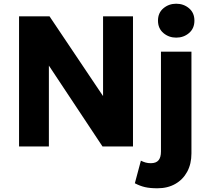

<svg xmlns="http://www.w3.org/2000/svg" viewBox="-20 -788 1118 1033"><path d="M82.5 0V-700H246.5L534.5 -271V-700H695.5V0H531.5L243 -435V0ZM827 225Q787.5 225 760.2 218.8Q733 212.5 705.5 198L738 76.5Q751 83 763.5 86.5Q776 90 791.5 90Q820 90 833 74.2Q846 58.5 846 27V-510H1010V37.5Q1010 93.5 987.2 135.8Q964.5 178 923.2 201.5Q882 225 827 225ZM928 -585.5Q888.5 -585.5 859.2 -610.2Q830 -635 830 -677Q830 -719 859.2 -743.5Q888.5 -768 928 -768Q968 -768 997 -743.5Q1026 -719 1026 -677Q1026 -635 997 -610.2Q968 -585.5 928 -585.5Z"/></svg>

Font: Geologica Cursive
Style: Bold
Weight: 700
Designer: Sindre Bremnes, Frode Helland
Foundry: Monokrom Skriftforlag AS
Version: Version 1.010;gftools[0.9.28]